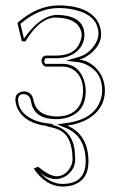

<svg xmlns="http://www.w3.org/2000/svg" viewBox="-20 -459 462 712"><path d="M105 166 121.1 159.2Q161.1 192.4 188 194.8Q224.1 194.8 242.7 157.7Q249 144 249 132.8Q249 48.8 202.6 24.4Q183.1 14.6 153.8 9.8L155.3 8.3Q74.2 -1 46.4 -53.7Q37.1 -72.3 37.1 -90.8Q37.1 -111.3 57.1 -118.2Q62.5 -119.6 66.9 -120.1Q99.1 -120.1 104.5 -85.4Q105 -83.5 105 -83Q118.2 -29.3 189 -26.9Q255.4 -26.9 278.3 -74.7Q287.6 -95.2 288.1 -121.1Q288.1 -178.2 249.5 -202.1Q232.9 -211.9 212.9 -211.9H148.9Q136.7 -215.8 133.8 -231.9Q133.8 -247.6 146 -252.4Q147.9 -252.9 148.9 -252.9H189Q260.3 -252.9 278.8 -307.6Q282.7 -319.3 283.2 -330.1Q276.9 -391.6 187 -394Q131.8 -394 82 -317.9Q77.6 -311 74.2 -305.2L61 -306.2L44.9 -373L47.9 -377Q119.6 -438.5 196.8 -439Q295.4 -439 335.4 -389.6Q354.5 -364.7 355 -332Q355 -290.5 311.5 -256.8Q293.5 -243.7 274.9 -237.8Q313 -233.4 341.8 -200.2Q368.2 -168.5 369.1 -124Q369.1 -56.6 308.6 -19.5Q275.4 0.5 229.5 6.8Q307.6 40.5 308.1 139.2Q308.1 213.9 242.2 229.5Q227.5 232.9 211.9 232.9Q149.4 231.9 105 166ZM127.9 180.2Q165.5 222.7 211.9 223.1Q288.6 223.1 296.9 154.8Q297.9 147 297.9 139.2Q296.9 46.4 225.6 16.1L191.4 2L228.5 -2.9Q332.5 -17.6 354.5 -93.3Q358.9 -108.4 358.9 -124Q358.9 -192.4 298.8 -220.2Q284.7 -226.6 273.9 -228L224.6 -233.9L272 -247.6Q311.5 -259.3 334.5 -297.9Q344.7 -315.9 345.2 -332Q345.2 -403.3 253.4 -423.3Q226.6 -429.2 196.8 -429.2Q123 -428.7 55.7 -370.6L68.8 -315.9Q126.5 -398.4 187 -403.8Q277.3 -403.8 291 -348.1Q293 -338.9 293 -330.1Q293 -287.6 256.3 -261.7Q229 -243.2 189 -243.2H149.4Q145 -239.3 144 -231.9Q144 -225.1 148.9 -222.2H212.9Q269.5 -222.2 290.5 -164.1Q297.9 -143.1 297.9 -121.1Q297.9 -39.1 220.2 -20.5Q204.1 -17.1 189 -17.1Q114.7 -17.1 98.1 -69.3Q96.2 -75.7 95.2 -81.5Q90.8 -109.4 66.9 -109.9Q51.3 -109.9 47.4 -95.2Q46.9 -92.8 46.9 -90.8Q46.9 -43.5 99.6 -17.1Q125 -4.9 156.7 -1.5L177.2 1L174.3 3.9Q243.7 20.5 255.9 91.3Q258.8 110.4 258.8 132.8Q258.8 167.5 228.5 190.9Q209.5 204.6 188 205.1Q154.8 204.6 127.9 180.2Z"/></svg>

Font: Linux Biolinum Outline O
Style: Bold
Weight: 700
Designer: Philipp H. Poll
Foundry: Philipp H. Poll
Version: Version 0.9.2